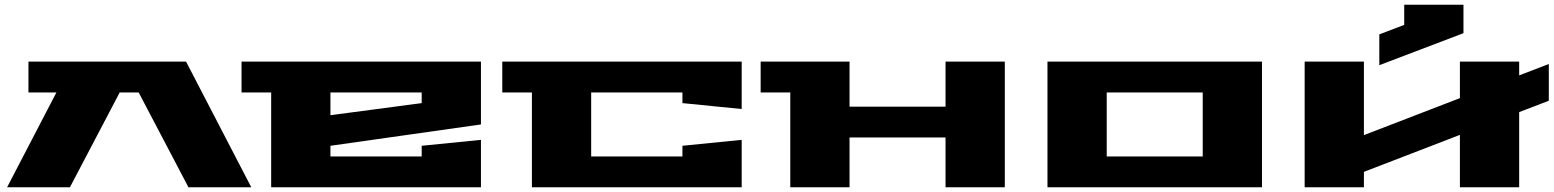

<svg xmlns="http://www.w3.org/2000/svg" viewBox="-20 -790 6554 810"><path d="M10 0 218 -400H100V-530H765L1040 0H775L565 -400H485L275 0Z M999 -400V-530H2009V-265L1374 -175V-130H1759V-175L2009 -200V0H1124V-400ZM1374 -304 1759 -355V-400H1374Z M2099 -400V-530H3109V-330L2859 -355V-400H2474V-130H2859V-175L3109 -200V0H2224V-400Z M3189 -400V-530H3564V-340H3969V-530H4219V0H3969V-210H3564V0H3314V-400Z M4399 0V-530H5304V0ZM4649 -130H5054V-400H4649Z M5484 0V-530H5734V-220L6139 -376V-530H6389V-472L6514 -520V-365L6389 -317V0H6139V-221L5734 -65V0ZM5799 -515V-645L5904 -685V-770H6154V-650Z"/></svg>

Font: Stalin One
Style: Regular
Weight: 400
Designer: Jovanny Lemonad
Foundry: Alexey Maslov, Jovanny Lemonad
Version: Version 3.002; ttfautohint (v0.91) -l 8 -r 50 -G 200 -x 0 -w